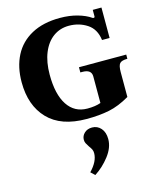

<svg xmlns="http://www.w3.org/2000/svg" viewBox="-155 -817 1092 1322"><g transform="rotate(-15 391.5 -156.0)"><path d="M32 -350Q32 -458 73.5 -539Q115 -620 198 -665Q281 -710 400 -710Q469 -710 525 -694Q581 -678 617 -653Q620 -650 626 -650Q634 -650 634 -659V-705H696V-488H642Q632 -568 575 -605Q518 -642 446 -642Q383 -642 334.5 -607Q286 -572 259 -506Q232 -440 232 -350Q232 -210 282 -134Q332 -58 424 -58Q481 -58 519 -72V-261Q519 -311 455 -311H440V-348H777V-318Q736 -318 722.5 -302.5Q709 -287 709 -242V-64Q632 -19 561.5 -4.5Q491 10 400 10Q218 10 125 -87Q32 -184 32 -350ZM328 371Q388 309 388 250Q388 235 382.5 223.5Q377 212 365 196Q354 179 348.5 168.5Q343 158 343 143Q343 116 364 96Q385 76 419 76Q457 76 482 104.5Q507 133 507 182Q507 242 461.5 301Q416 360 357 398Z"/></g></svg>

Font: Taviraj ExtraBold
Style: Regular
Weight: 800
Designer: Katatrad Team
Foundry: CadsonDemak
Version: Version 1.001